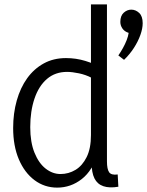

<svg xmlns="http://www.w3.org/2000/svg" viewBox="-20 -845 671 876"><path d="M546 -572 520 -592Q531 -608 541 -626Q551 -644 558 -662Q565 -680 567 -695Q548 -701 538.5 -715Q529 -729 529 -745Q529 -773 544.5 -787Q560 -801 579 -801Q599 -801 615 -786Q631 -771 631 -739Q631 -715 620.5 -685.5Q610 -656 591 -626.5Q572 -597 546 -572ZM468 -825V-109Q468 -73 478 -59Q488 -45 517 -49L520 7Q479 14 451.5 4.5Q424 -5 411 -31Q398 -57 398 -102V-147H427Q403 -67 353 -28Q303 11 241 11Q183 11 137.5 -23Q92 -57 66 -118Q40 -179 40 -261Q40 -328 56.5 -386.5Q73 -445 104 -488Q135 -531 179.5 -555.5Q224 -580 281 -580Q327 -580 369.5 -567Q412 -554 448 -533L398 -490Q371 -504 340 -510.5Q309 -517 286 -517Q232 -517 194.5 -485Q157 -453 137.5 -395.5Q118 -338 118 -265Q118 -196 137.5 -148Q157 -100 188.5 -75.5Q220 -51 256 -51Q293 -51 324.5 -70Q356 -89 375.5 -128.5Q395 -168 395 -229V-825Z"/></svg>

Font: Yaldevi
Style: Regular
Weight: 400
Designer: Sol Matas, Rajitha Manaperi, Kosala Senevirathne
Foundry: Mooniak
Version: Version 1.100